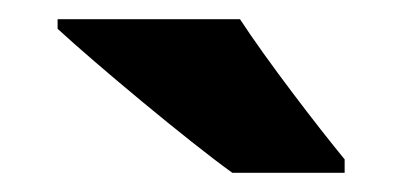

<svg xmlns="http://www.w3.org/2000/svg" viewBox="-20 -786 419 200"><path d="M230 -766H40V-756C79 -720 176 -639 222 -606H339V-620C311 -654 258 -723 230 -766Z"/></svg>

Font: Noto Sans Bengali SemiCondensed ExtraBold
Style: Regular
Weight: 800
Width: 4
Designer: Joana Ranito - Universal Thirst; Jelle Bosma - Monotype Design Team
Foundry: Universal Thirst ehf.
Version: Version 3.000